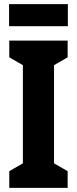

<svg xmlns="http://www.w3.org/2000/svg" viewBox="-20 -962 373 931"><path d="M309 -942H24V-835H309ZM308 -51V-132L242 -170V-646L308 -684V-765H25V-684L91 -646V-170L25 -132V-51Z"/></svg>

Font: Noto Sans Tamil UI ExtraCondensed ExtraBold
Style: Regular
Weight: 800
Width: 2
Designer: Jelle Bosma - Monotype Design Team
Foundry: Monotype Imaging Inc.
Version: Version 2.004